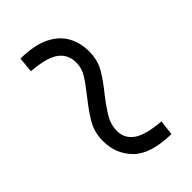

<svg xmlns="http://www.w3.org/2000/svg" viewBox="-3 -702 622 622"><g transform="rotate(45 307.5 -391.0)"><path d="M325 -414Q357 -389 382.5 -374Q408 -359 436 -359Q469 -359 489.5 -386Q510 -413 516 -483L568 -477Q566 -383 526 -343.5Q486 -304 428 -304Q389 -304 360 -320Q331 -336 292 -367Q254 -397 232.5 -410Q211 -423 186 -423Q149 -423 128 -395Q107 -367 102 -299L49 -304Q50 -368 69 -406Q88 -444 119.5 -461Q151 -478 189 -478Q229 -478 258.5 -461Q288 -444 325 -414Z"/></g></svg>

Font: Noto Serif SC ExtraLight Black
Style: Regular
Weight: 900
Version: Version 2.002-H1;hotconv 1.1.0;makeotfexe 2.6.0